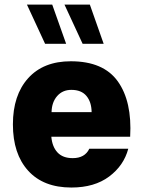

<svg xmlns="http://www.w3.org/2000/svg" viewBox="-20 -817 622 842"><path d="M205.1 -217.3Q209 -173.3 232.2 -148.4Q255.4 -123.5 298.8 -123.5Q352.1 -123.5 371.6 -164.6H542.5Q522.9 -90.8 458.5 -42.7Q394 5.4 293 5.4Q170.4 5.4 103.5 -68.4Q36.6 -142.1 36.6 -271.5Q36.6 -399.9 103.5 -474.1Q170.4 -548.3 290.5 -548.3Q433.6 -548.3 496.6 -460.2Q559.6 -372.1 550.8 -217.3ZM206.1 -325.2H381.8Q381.3 -369.6 359.1 -396.2Q336.9 -422.9 293 -422.9Q254.4 -422.9 230.7 -395.8Q207 -368.7 206.1 -325.2ZM270 -625H177.7L98.1 -796.9H209ZM434.6 -625H342.3L262.7 -796.9H374Z"/></svg>

Font: Estedad-FD ExtraBold
Style: Regular
Weight: 800
Designer: Amin Abedi
Version: Version 7.3